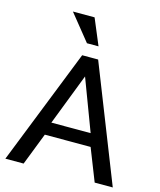

<svg xmlns="http://www.w3.org/2000/svg" viewBox="-135 -1042 947 1138"><g transform="rotate(15 338.0 -473.0)"><path d="M289 -710H387L667 0H556L478 -198H197L120 0H8ZM457 -277 338 -593 216 -277ZM302 -946 369 -786H298L169 -946Z"/></g></svg>

Font: Rising Sun Medium
Style: Regular
Weight: 500
Designer: Matt McInerney, Pablo Impallari, Rodrigo Fuenzalida (Raleway font), Stephen Hutchings (Greek), Cristiano Sobral (main ch
Foundry: The Rising Sun Project Authors
Version: Version 4.327; ttfautohint (v1.8.4.7-5d5b-dirty)